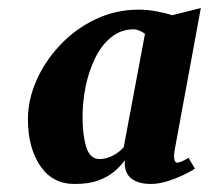

<svg xmlns="http://www.w3.org/2000/svg" viewBox="-20 -825 520 478"><path d="M414.5 -449.5Q412.5 -436.5 414.2 -428.2Q416 -420 421 -420Q425 -420 431.8 -422.8Q438.5 -425.5 449.5 -432L465 -405.5Q462 -402 443.8 -392.8Q425.5 -383.5 401.2 -375.2Q377 -367 355 -367Q333.5 -367 318.2 -373.8Q303 -380.5 296 -393.8Q289 -407 291 -426Q279.5 -410.5 263.5 -397.2Q247.5 -384 224.2 -375.5Q201 -367 166.5 -367Q111 -366.5 80.2 -412Q49.5 -457.5 49.5 -528Q49.5 -576.5 70.8 -624.8Q92 -673 129.8 -713Q167.5 -753 217.8 -777Q268 -801 325.5 -801Q346.5 -801 369.5 -796.8Q392.5 -792.5 408.5 -787L480 -805ZM341 -741Q334.5 -745.5 327 -748.8Q319.5 -752 313 -752Q281 -752 256.8 -732.2Q232.5 -712.5 216.8 -680.2Q201 -648 193.2 -609.5Q185.5 -571 185.5 -533.5Q185.5 -488.5 194.8 -458.8Q204 -429 228 -429Q244.5 -429 260.8 -437.5Q277 -446 288 -458.5Z"/></svg>

Font: Merriweather 28pt Black
Style: Italic
Weight: 900
Italic angle: -7.8°
Version: Version 2.101